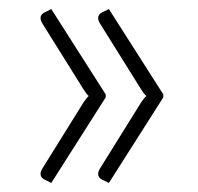

<svg xmlns="http://www.w3.org/2000/svg" viewBox="-20 -472 438 425"><path d="M214 -263V-256.5L93.5 -67L78.5 -74.5Q64 -82 73.5 -98.5L165 -245.5Q172 -256 176.5 -259.5Q171.5 -263.5 165 -274L73.5 -420.5Q64 -437 78.5 -444.5L93.5 -452ZM341.5 -263V-256.5L221 -67L206 -74.5Q191.5 -82 201 -98.5L292.5 -245.5Q299.5 -256 304 -259.5Q299 -263.5 292.5 -274L201 -420.5Q191.5 -437 206 -444.5L221 -452Z"/></svg>

Font: Lato 2
Style: Regular
Weight: 300
Designer: Lukasz Dziedzic with Adam Twardoch and Botio Nikoltchev
Foundry: tyPoland Lukasz Dziedzic
Version: Version 2.015; 2015-08-06; http://www.latofonts.com/